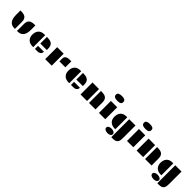

<svg xmlns="http://www.w3.org/2000/svg" viewBox="590 -3115 5649 5649"><g transform="rotate(45 3415.0 -290.5)"><path d="M417 -291Q417 -400.4 472.7 -449.2Q529.8 -498 655.8 -498H685.5V-313.5Q685.5 -86.4 555.7 -22.5Q510.3 0 446.8 0H417ZM301.8 0Q179.2 0 119.1 -85.4Q63.5 -164.6 63.5 -313.5V-498H93.3Q219.2 -498 276.4 -449.2Q332 -400.4 332 -291V0Z M1164.6 -498H1196.8Q1381.3 -498 1421.9 -373Q1435.1 -331.5 1435.1 -276.9V-223.1H1164.6ZM812 -243.2Q812 -296.9 826.2 -343Q840.3 -389.2 870.1 -423.8Q934.6 -498 1054.7 -498H1092.3V0H1066.9Q943.8 0 876.5 -67.4Q812 -131.8 812 -243.2ZM1164.6 -127.4H1408.7V-113.8Q1408.7 -68.4 1376 -37.1Q1335.9 0 1262.2 0H1164.6Z M1932.6 -359.4Q1932.6 -498 2111.8 -498H2180.2V-249H1932.6ZM1590.8 -498H1862.3V0H1590.8Z M2664.1 -498H2696.3Q2880.9 -498 2921.4 -373Q2934.6 -331.5 2934.6 -276.9V-223.1H2664.1ZM2311.5 -243.2Q2311.5 -296.9 2325.7 -343Q2339.8 -389.2 2369.6 -423.8Q2434.1 -498 2554.2 -498H2591.8V0H2566.4Q2443.4 0 2376 -67.4Q2311.5 -131.8 2311.5 -243.2ZM2664.1 -127.4H2908.2V-113.8Q2908.2 -68.4 2875.5 -37.1Q2835.4 0 2761.7 0H2664.1Z M3413.1 -498H3457Q3636.7 -498 3671.4 -376Q3683.1 -336.4 3683.1 -284.7V0H3413.1ZM3061 -498H3332.5V0H3061Z M3961.9 -631.8Q3800.3 -631.8 3800.3 -732.9Q3800.3 -784.7 3838.9 -807.4Q3877.4 -830.1 3956.5 -830.1Q4035.6 -830.1 4073.2 -807.4Q4110.8 -784.7 4110.8 -732.7Q4110.8 -680.7 4075.9 -656.2Q4041 -631.8 3961.9 -631.8ZM3827.6 -497.6H4090.3V0H3827.6Z M4589.4 -498H4850.1V18.1Q4850.1 70.3 4843.8 112.8Q4837.4 155.3 4816.9 185.5Q4773.9 249 4655.3 249H4589.4ZM4228 -243.2Q4228 -296.9 4242.2 -343Q4256.3 -389.2 4286.1 -423.8Q4350.6 -498 4470.7 -498H4508.3V0H4482.9Q4359.9 0 4292.5 -67.4Q4228 -131.8 4228 -243.2ZM4282.7 154.3Q4282.7 132.8 4293 116Q4303.2 99.1 4321.3 87.9Q4358.9 64.5 4418 64.5Q4477.1 64.5 4518.1 87.9Q4561 112.3 4561 153.8Q4561 195.8 4522.5 220.7Q4485.4 244.6 4426.8 244.6Q4366.2 244.6 4325.7 220.7Q4282.7 195.3 4282.7 154.3Z M5128.9 -631.8Q4967.3 -631.8 4967.3 -732.9Q4967.3 -784.7 5005.9 -807.4Q5044.4 -830.1 5123.5 -830.1Q5202.6 -830.1 5240.2 -807.4Q5277.8 -784.7 5277.8 -732.7Q5277.8 -680.7 5242.9 -656.2Q5208 -631.8 5128.9 -631.8ZM4994.6 -497.6H5257.3V0H4994.6Z M5747.1 -498H5791Q5970.7 -498 6005.4 -376Q6017.1 -336.4 6017.1 -284.7V0H5747.1ZM5395 -498H5666.5V0H5395Z M6505.4 -498H6766.1V18.1Q6766.1 70.3 6759.8 112.8Q6753.4 155.3 6732.9 185.5Q6689.9 249 6571.3 249H6505.4ZM6144 -243.2Q6144 -296.9 6158.2 -343Q6172.4 -389.2 6202.1 -423.8Q6266.6 -498 6386.7 -498H6424.3V0H6398.9Q6275.9 0 6208.5 -67.4Q6144 -131.8 6144 -243.2ZM6198.7 154.3Q6198.7 132.8 6209 116Q6219.2 99.1 6237.3 87.9Q6274.9 64.5 6334 64.5Q6393.1 64.5 6434.1 87.9Q6477.1 112.3 6477.1 153.8Q6477.1 195.8 6438.5 220.7Q6401.4 244.6 6342.8 244.6Q6282.2 244.6 6241.7 220.7Q6198.7 195.3 6198.7 154.3Z"/></g></svg>

Font: Plaster
Style: Regular
Weight: 400
Designer: Eben Sorkin
Foundry: Eben Sorkin
Version: Version 1.007